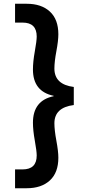

<svg xmlns="http://www.w3.org/2000/svg" viewBox="-20 -831 498 1020"><path d="M122 169H60V69H100Q175 69 175 -5Q175 -28 165 -83.5Q155 -139 155 -179Q155 -297 265 -320V-322Q155 -345 155 -462Q155 -503 165 -558.5Q175 -614 175 -637Q175 -711 100 -711H60V-811H122Q200 -811 245 -769.5Q290 -728 290 -649Q290 -615 279.5 -559Q269 -503 269 -467Q269 -382 372 -369V-273Q269 -260 269 -176Q269 -140 279.5 -83.5Q290 -27 290 7Q290 86 245 127.5Q200 169 122 169Z"/></svg>

Font: AWOL-DM SemiBold
Style: Regular
Weight: 600
Designer: Colophon Foundry, Jonny Pinhorn, Mikhail Sharanda
Foundry: Colophon Foundry
Version: Version 1.000;Glyphs 3.2.3 (3260)